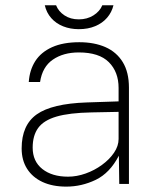

<svg xmlns="http://www.w3.org/2000/svg" viewBox="-20 -684 580 714"><path d="M226.5 10Q175.5 10 138.2 -7.2Q101 -24.5 80.8 -56.2Q60.5 -88 60.5 -132Q60.5 -219 116.8 -258.8Q173 -298.5 301.5 -303L421 -307V-357Q421 -416.5 384.8 -452.8Q348.5 -489 273 -489Q215.5 -489 176.5 -462.2Q137.5 -435.5 129 -379H87Q90 -423.5 111.2 -456.8Q132.5 -490 173.5 -508.5Q214.5 -527 275 -527Q330.5 -527 372 -508.8Q413.5 -490.5 436.5 -453Q459.5 -415.5 459.5 -358V0H423.5L422 -105Q388.5 -40.5 336 -15.2Q283.5 10 226.5 10ZM233 -27Q265.5 -27 298.5 -38.8Q331.5 -50.5 359.2 -70.8Q387 -91 404 -116Q421 -141 421 -167V-268L320.5 -266Q238 -264.5 190.2 -250.5Q142.5 -236.5 122 -208.2Q101.5 -180 101.5 -135Q101.5 -84 137.5 -55.5Q173.5 -27 233 -27ZM273 -575.5Q241.5 -575.5 215 -586Q188.5 -596.5 170.8 -616.5Q153 -636.5 146.5 -664.5H188.5Q197.5 -641.5 219.8 -626.8Q242 -612 273 -612Q304 -612 327.5 -626.8Q351 -641.5 360.5 -664.5H402Q395.5 -638 378.2 -618Q361 -598 334.2 -586.8Q307.5 -575.5 273 -575.5Z"/></svg>

Font: Public Sans Thin Thin
Style: Regular
Weight: 250
Version: Version 2.001